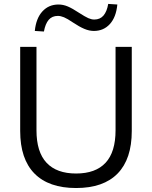

<svg xmlns="http://www.w3.org/2000/svg" viewBox="-20 -942 768 971"><path d="M364.7 8.9Q226.6 8.9 154.3 -64.4Q82.1 -137.8 82.1 -279.5V-705H164.5V-283.1Q164.5 -173.3 215.4 -118.9Q266.3 -64.5 364.7 -64.5Q463.6 -64.5 514 -118.9Q564.4 -173.3 564.4 -283.1V-705H646.4V-279.5Q646.4 -137.8 574.8 -64.4Q503.3 8.9 364.7 8.9ZM202.1 -782.6 156 -785.5Q162.5 -849.7 194.5 -884.4Q226.5 -919.2 275.7 -919.2Q299.6 -919.2 323.1 -909.2Q346.6 -899.1 378.6 -877.9Q410.6 -857.3 426.6 -850.2Q442.6 -843.2 456.7 -843.2Q486.2 -843.2 503.5 -863.5Q520.8 -883.9 527.3 -922.2L573.4 -919.2Q567.3 -855.1 535.6 -820.3Q503.9 -785.5 454.7 -785.5Q431.3 -785.5 406.3 -796.1Q381.4 -806.6 348.7 -828.4Q320.7 -847.5 303.7 -854.6Q286.7 -861.6 272.7 -861.6Q243.2 -861.6 226.1 -841.5Q209.1 -821.3 202.1 -782.6Z"/></svg>

Font: Nunito Sans 12pt ExtraLight
Style: Regular
Weight: 200
Version: Version 3.101;gftools[0.9.27]